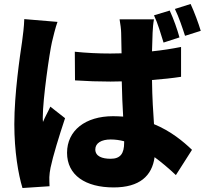

<svg xmlns="http://www.w3.org/2000/svg" viewBox="-20 -875 1040 965"><path d="M269 -765 102 -779C101 -741 95 -696 91 -666C80 -592 52 -404 52 -251C52 -115 72 2 93 70L229 61C228 44 228 26 228 15C228 5 231 -18 234 -32C246 -90 277 -191 307 -281L233 -339C220 -310 208 -291 196 -262C195 -266 195 -282 195 -285C195 -378 229 -611 241 -663C245 -681 260 -742 269 -765ZM833 -822 754 -798C774 -756 788 -705 802 -661L882 -687C872 -725 852 -781 833 -822ZM938 -855 859 -830C879 -789 896 -738 910 -695L989 -720C978 -757 957 -814 938 -855ZM604 -165V-158C604 -103 585 -77 536 -77C494 -77 459 -89 459 -124C459 -156 490 -174 536 -174C559 -174 581 -171 604 -165ZM754 -778H581C585 -757 589 -724 589 -709L591 -607L534 -606C474 -606 414 -609 356 -615L357 -471C416 -467 476 -465 535 -465L592 -466C593 -403 596 -342 599 -289C582 -290 566 -291 548 -291C409 -291 317 -219 317 -107C317 6 410 67 551 67C682 67 744 9 757 -85C791 -60 827 -30 864 5L945 -122C901 -164 839 -216 754 -251C750 -310 745 -382 744 -473C795 -477 845 -482 890 -489V-639C844 -630 795 -622 744 -617L747 -711C748 -733 750 -759 754 -778Z"/></svg>

Font: Noto Sans CJK TC Black
Style: Regular
Weight: 900
Designer: Ryoko NISHIZUKA 西塚涼子 (kana, bopomofo & ideographs); Paul D. Hunt (Latin, Greek & Cyrillic); Sandoll Communications 산돌커뮤니
Foundry: Adobe
Version: Version 2.004;hotconv 1.0.118;makeotfexe 2.5.65603